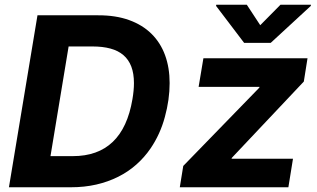

<svg xmlns="http://www.w3.org/2000/svg" viewBox="-20 -792 1339 812"><path d="M1125 -610.8H1012.4L893.8 -767L894.5 -772H1023.8L1080.6 -685.4L1166.2 -772H1295.1L1294.4 -767ZM279.1 0H17.8L138.5 -727.3H394.9Q469.1 -727.6 525.7 -707.2Q582.4 -686.8 620.6 -649.1Q658.7 -611.5 678.1 -558.6Q697.4 -505.7 697.4 -440.7Q697.4 -370.7 677.2 -297.2Q657.7 -224.4 616.8 -164.4Q590.9 -126.4 556.6 -96.1Q522.4 -65.7 479.9 -44.4Q437.5 -23.1 387.3 -11.5Q337 0 279.1 0ZM288 -131.7Q499.6 -131.7 540.1 -372.5Q546.5 -409.8 546.5 -440.3Q546.5 -481.2 535.3 -510.5Q524.1 -539.8 502 -558.8Q479.8 -577.8 447.1 -586.6Q414.4 -595.5 371.8 -595.5H270.2L193.5 -131.7ZM1199.6 0H740.4L755 -90.2L1076.3 -420.8L1077.8 -424.7H820L840.2 -545.5H1280.5L1264.9 -447.1L960.6 -124.6L959.2 -120.7H1219.1Z"/></svg>

Font: Linik Sans
Style: Bold Italic
Weight: 700
Italic angle: 9°
Designer: Fonts by Rasmus Andersson / Changes by Cristiano Sobral with parts from Marc Monis
Foundry: rsms
Version: Version 3.020; ttfautohint (v1.6)